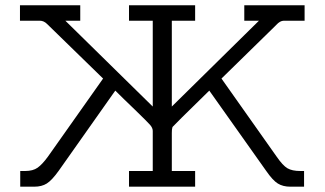

<svg xmlns="http://www.w3.org/2000/svg" viewBox="-20 -703 1223 723"><path d="M55.2 -625V-683.1H282.2V-625H226.1L555.2 -301.8V-625H465.8V-683.1H714.8V-625H627V-301.8L955.1 -625H899.9V-683.1H1127V-625H1051.8Q1045.9 -625 1042 -624Q1038.1 -623 1033.9 -620.6Q1029.8 -618.2 1027.3 -616Q1024.9 -613.8 1020 -608.9Q1015.1 -604 1013.2 -602.1L814 -407.2L1022 -112.8Q1044.9 -79.6 1062.5 -69.3Q1080.1 -59.1 1110.8 -59.1H1125V0H1073.2Q1045.4 0 1026.1 -12Q1006.8 -23.9 981.9 -60.1L768.1 -361.8Q633.3 -230 629.9 -225.1Q629.9 -224.1 628.9 -222.2Q627 -216.3 627 -202.1V-59.1H714.8V0H465.8V-59.1H555.2V-210Q555.2 -221.2 545.2 -232.7Q535.2 -244.1 488.8 -289.1Q444.8 -331.1 414.1 -361.8L201.2 -60.1Q175.3 -23.9 156.2 -12Q137.2 0 108.9 0H56.2V-59.1H75.2Q104 -59.1 121.6 -71.5Q139.2 -84 160.2 -112.8L368.2 -407.2L157.2 -612.8Q145 -625 129.9 -625Z"/></svg>

Font: CMU Concrete
Style: Roman
Weight: 500
Version: Version 0.7.0